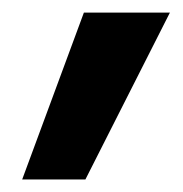

<svg xmlns="http://www.w3.org/2000/svg" viewBox="-20 -730 290 304"><path d="M15.1 -445.8 112.8 -710H249L115.2 -445.8Z"/></svg>

Font: LT Superior
Style: Bold
Weight: 400
Designer: Daniel Lyons
Foundry: LyonsType
Version: Version 1.000